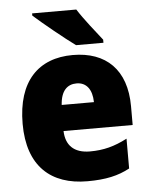

<svg xmlns="http://www.w3.org/2000/svg" viewBox="-54 -811 677 866"><g transform="rotate(-5 284.0 -378.0)"><path d="M324 -766H124V-756C164 -720 263 -639 309 -606H433V-620C406 -654 351 -723 324 -766ZM290 -563C135 -563 38 -467 38 -273C38 -81 142 10 307 10C391 10 447 -3 499 -31V-166C441 -136 392 -123 330 -123C257 -123 221 -161 219 -225H532V-310C532 -476 440 -563 290 -563ZM296 -434C341 -434 366 -400 367 -343H221C225 -408 255 -434 296 -434Z"/></g></svg>

Font: Noto Sans Kannada SemiCondensed Black
Style: Regular
Weight: 900
Width: 4
Designer: Jelle Bosma - Monotype Design Team
Foundry: Monotype Imaging Inc.
Version: Version 2.005